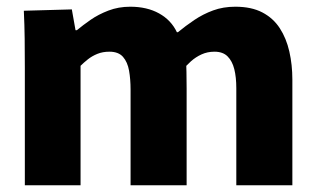

<svg xmlns="http://www.w3.org/2000/svg" viewBox="-20 -552 945 572"><path d="M54 -349Q54 -397 53.5 -437Q53 -477 51 -520L194 -524L205 -462H209Q227 -477 250 -493Q273 -509 303 -520.5Q333 -532 368 -532Q418 -532 454 -512Q490 -492 507 -456H510Q533 -475 559 -492.5Q585 -510 615 -521Q645 -532 681 -532Q729 -532 761.5 -515Q794 -498 813.5 -468Q833 -438 842 -398.5Q851 -359 851 -315V0H684V-289Q684 -322 678 -346Q672 -370 658 -384Q644 -398 619 -398Q598 -398 580.5 -390Q563 -382 549 -369.5Q535 -357 525 -344L534 -388Q535 -358 535.5 -337.5Q536 -317 536 -288V0H369V-285Q369 -316 364.5 -341.5Q360 -367 346.5 -382.5Q333 -398 306 -398Q286 -398 270 -391.5Q254 -385 241.5 -375Q229 -365 220 -356V0H54Z"/></svg>

Font: Murecho Thin
Style: Bold
Weight: 700
Version: Version 1.010